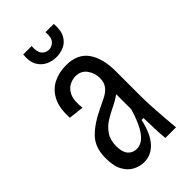

<svg xmlns="http://www.w3.org/2000/svg" viewBox="-223 -775 852 852"><g transform="rotate(-45 203.5 -349.0)"><path d="M147 10Q122 10 96.5 -2.5Q71 -15 54.5 -44.5Q38 -74 38 -124Q38 -190 74 -228Q110 -266 180 -299Q204 -310 225 -321Q246 -332 259 -349Q272 -366 272 -394Q272 -425 253.5 -450.5Q235 -476 200 -476Q183 -476 163 -466.5Q143 -457 130.5 -431Q118 -405 124 -355L53 -363Q49 -426 69 -465Q89 -504 125 -522Q161 -540 205 -540Q277 -540 310 -493Q343 -446 343 -365V-209Q343 -182 345 -144.5Q347 -107 350 -68.5Q353 -30 356 0H289Q286 -31 285 -65.5Q284 -100 283 -131H271Q255 -59 223 -24.5Q191 10 147 10ZM166 -55Q231 -55 272 -197V-292Q251 -276 223.5 -263Q196 -250 170 -234Q144 -218 126.5 -192.5Q109 -167 109 -127Q109 -91 124.5 -73Q140 -55 166 -55ZM105 -708H158Q155 -673 168 -657.5Q181 -642 201 -642Q220 -642 234 -657Q248 -672 245 -708H297Q300 -663 285.5 -638.5Q271 -614 248 -604.5Q225 -595 202 -595Q176 -595 152.5 -606Q129 -617 115 -641.5Q101 -666 105 -708Z"/></g></svg>

Font: Bricolage Grotesque 10pt Condensed Light
Style: Regular
Weight: 300
Width: 3
Designer: Mathieu Triay
Foundry: Atelier Triay
Version: Version 1.000; ttfautohint (v1.8.4.7-5d5b);gftools[0.9.32]